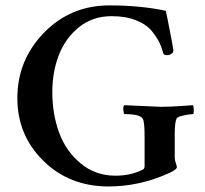

<svg xmlns="http://www.w3.org/2000/svg" viewBox="-20 -671 745 697"><path d="M504.9 -174.8Q504.9 -220.7 500 -236.3Q494.1 -256.8 431.6 -256.8Q428.7 -258.8 427.7 -272Q426.8 -285.2 430.7 -289.1L565.4 -283.2Q583 -283.2 602.1 -284.2Q621.1 -285.2 644 -286.6Q667 -288.1 680.7 -289.1Q683.6 -282.2 683.6 -270Q683.6 -257.8 680.7 -256.8Q669.9 -256.8 648.4 -252.4Q627 -248 622.1 -242.2Q614.3 -229.5 614.3 -185.5V-98.6Q614.3 -90.8 618.2 -79.1Q622.1 -67.4 622.1 -64.5Q622.1 -55.7 594.7 -43Q487.3 5.9 374 5.9Q232.4 5.9 137.7 -86.9Q43 -179.7 43 -314.5Q43 -453.1 139.6 -552.2Q236.3 -651.4 377 -651.4Q490.2 -651.4 582 -631.8Q582 -630.9 589.4 -595.7Q596.7 -560.5 603 -525.9Q609.4 -491.2 609.4 -486.3Q609.4 -480.5 602.1 -475.6Q594.7 -470.7 586.9 -470.7Q577.1 -470.7 573.2 -475.6Q568.4 -495.1 560.5 -512.7Q552.7 -530.3 533.2 -555.7Q513.7 -581.1 475.6 -596.7Q437.5 -612.3 384.8 -612.3Q315.4 -612.3 265.6 -571.3Q215.8 -530.3 192.9 -469.2Q169.9 -408.2 169.9 -336.9Q169.9 -257.8 194.3 -190.4Q218.8 -123 272.5 -78.1Q326.2 -33.2 399.4 -33.2Q454.1 -33.2 497.1 -54.7Q504.9 -57.6 504.9 -68.4Z"/></svg>

Font: Crimson
Style: Semibold
Weight: 600
Version: Version 0.8